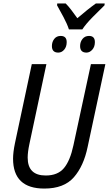

<svg xmlns="http://www.w3.org/2000/svg" viewBox="-20 -1087 633 1117"><path d="M238 10Q352 10 409.5 -55.5Q467 -121 490 -233L593 -714H509L407 -241Q388 -152 352 -109Q316 -66 246 -66Q141 -66 141 -170Q141 -202 151 -249L250 -714H165L67 -254Q56 -201 56 -164Q56 10 238 10ZM381 -916H459Q478 -946 520.5 -989Q563 -1032 588 -1056L589 -1067H538Q514 -1050 486.5 -1028Q459 -1006 430 -981Q411 -1008 394 -1030Q377 -1052 362 -1067H313L312 -1056Q328 -1028 349.5 -987.5Q371 -947 381 -916ZM319 -781Q339 -781 353.5 -798Q368 -815 368 -842Q368 -878 333 -878Q309 -878 295.5 -860.5Q282 -843 282 -819Q282 -781 319 -781ZM483 -781Q502 -781 517 -798Q532 -815 532 -842Q532 -878 498 -878Q474 -878 460 -860.5Q446 -843 446 -819Q446 -781 483 -781Z"/></svg>

Font: Noto Sans UI SemiCondensed
Style: Italic
Weight: 400
Width: 4
Italic angle: -12°
Designer: Monotype Design Team
Foundry: Monotype Imaging Inc.
Version: Version 1.901